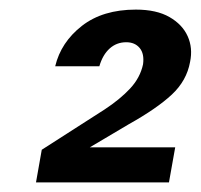

<svg xmlns="http://www.w3.org/2000/svg" viewBox="-20 -732 418 400"><path d="M55 -352 67 -420 198 -504Q230 -525 251 -547.5Q272 -570 278 -598Q281 -620 271 -632Q261 -644 243 -644Q223 -644 208.5 -631Q194 -618 187 -594H95Q107 -644 150.5 -678Q194 -712 263 -712Q306 -712 333 -696.5Q360 -681 371 -656.5Q382 -632 376 -603Q369 -564 338 -535Q307 -506 248 -473L167 -425H345L332 -352Z"/></svg>

Font: DM Sans 28pt SemiBold
Style: Italic
Weight: 600
Italic angle: -10°
Version: Version 4.004;gftools[0.9.30]